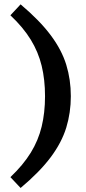

<svg xmlns="http://www.w3.org/2000/svg" viewBox="-20 -764 403 904"><path d="M192 -311Q192 -389 176.2 -454Q160.5 -519 124.8 -577.2Q89 -635.5 29 -692L77 -743.5Q167 -667.5 218.8 -598.2Q270.5 -529 292 -459Q313.5 -389 313.5 -311Q313.5 -233.5 292 -163.2Q270.5 -93 218.8 -23.8Q167 45.5 77 121L29 70Q89 13 124.8 -45Q160.5 -103 176.2 -168.2Q192 -233.5 192 -311Z"/></svg>

Font: Newsreader 6pt Medium
Style: Regular
Weight: 500
Designer: Hugues Gentile
Foundry: Production Type
Version: Version 1.003; ttfautohint (v1.8.3)